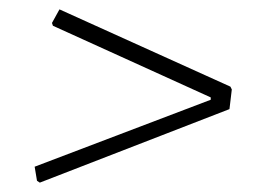

<svg xmlns="http://www.w3.org/2000/svg" viewBox="-20 -479 542 410"><path d="M107 -459 472 -294 475 -288 470 -246 65 -89 59 -93 54 -123 430 -266V-271L93 -424L91 -430Z"/></svg>

Font: Alegreya Sans SC Light
Style: Italic
Weight: 300
Italic angle: -7°
Designer: Juan Pablo del Peral
Foundry: Huerta Tipografica
Version: Version 2.007